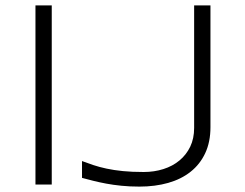

<svg xmlns="http://www.w3.org/2000/svg" viewBox="-20 -691 918 719"><path d="M112.8 0V-670.9H173.8V0ZM768.1 -214.8Q768.1 -159.2 748.5 -117.4Q729 -75.7 693.8 -47.9Q658.7 -20 609.9 -6.1Q561 7.8 502 7.8Q465.3 7.8 434.6 4.6Q403.8 1.5 377.7 -3.4Q351.6 -8.3 329.3 -13.9Q307.1 -19.5 287.1 -24.9V-87.9Q307.6 -80.1 329.6 -72.8Q351.6 -65.4 378.9 -59.6Q406.2 -53.7 440.2 -50.3Q474.1 -46.9 518.1 -46.9Q557.6 -46.9 592 -57.9Q626.5 -68.8 652.1 -90.1Q677.7 -111.3 692.4 -141.8Q707 -172.4 707 -211.9V-670.9H768.1Z"/></svg>

Font: Syncopate
Style: Regular
Weight: 300
Width: 7
Designer: Astigmatic (AOETI)
Foundry: Astigmatic (AOETI)
Version: Version 001.000